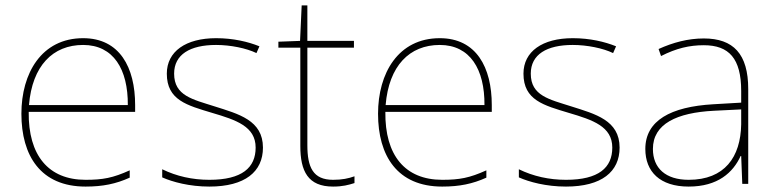

<svg xmlns="http://www.w3.org/2000/svg" viewBox="-20 -679 2866 709"><path d="M287 -538C133 -538 59 -408 59 -259C59 -104 130 10 296 10C360 10 408 0 459 -23V-50C397 -22 360 -15 296 -15C159 -15 84 -105 86 -266H479V-291C479 -430 422 -538 287 -538ZM287 -513C399 -513 453 -423 452 -291H87C99 -436 175 -513 287 -513Z M951 -134C951 -235 861 -258 773 -286C692 -312 623 -325 623 -407C623 -478 682 -513 778 -513C831 -513 890 -501 927 -483L938 -508C896 -525 841 -538 778 -538C666 -538 596 -489 596 -407C596 -309 671 -290 764 -262C852 -236 924 -212 924 -134C924 -60 874 -15 753 -15C691 -15 632 -28 579 -54V-24C617 -7 680 10 753 10C885 10 951 -45 951 -134Z M1210 -15C1136 -15 1115 -61 1115 -143V-503H1287V-528H1115V-659H1094L1088 -528L1008 -525V-503H1089V-140C1089 -47 1117 10 1210 10C1245 10 1267 4 1289 -3V-28C1267 -20 1243 -15 1210 -15Z M1604 -538C1450 -538 1376 -408 1376 -259C1376 -104 1447 10 1613 10C1677 10 1725 0 1776 -23V-50C1714 -22 1677 -15 1613 -15C1476 -15 1401 -105 1403 -266H1796V-291C1796 -430 1739 -538 1604 -538ZM1604 -513C1716 -513 1770 -423 1769 -291H1404C1416 -436 1492 -513 1604 -513Z M2268 -134C2268 -235 2178 -258 2090 -286C2009 -312 1940 -325 1940 -407C1940 -478 1999 -513 2095 -513C2148 -513 2207 -501 2244 -483L2255 -508C2213 -525 2158 -538 2095 -538C1983 -538 1913 -489 1913 -407C1913 -309 1988 -290 2081 -262C2169 -236 2241 -212 2241 -134C2241 -60 2191 -15 2070 -15C2008 -15 1949 -28 1896 -54V-24C1934 -7 1997 10 2070 10C2202 10 2268 -45 2268 -134Z M2579 -537C2520 -537 2465 -522 2412 -498L2421 -472C2478 -501 2526 -512 2579 -512C2672 -512 2717 -463 2717 -343V-300L2614 -294C2457 -285 2363 -234 2363 -129C2363 -45 2417 10 2523 10C2631 10 2687 -42 2715 -103H2717L2721 0H2743V-350C2743 -480 2688 -537 2579 -537ZM2616 -270 2717 -275V-220C2715 -99 2656 -15 2523 -15C2438 -15 2391 -58 2391 -129C2391 -222 2480 -263 2616 -270Z"/></svg>

Font: Noto Sans Gurmukhi UI Thin
Style: Regular
Weight: 100
Designer: Jelle Bosma - Monotype Design Team
Foundry: Monotype Imaging Inc.
Version: Version 2.004